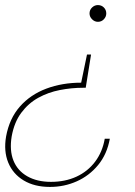

<svg xmlns="http://www.w3.org/2000/svg" viewBox="-24 -528 532 757"><path d="M335 -313 314 -182H304Q258 -182 212 -173Q166 -164 127 -142.5Q88 -121 60 -83.5Q32 -46 22 10Q13 65 29 105Q45 145 83.5 167Q122 189 177 189Q233 189 277.5 168.5Q322 148 351 109.5Q380 71 389 19H409Q398 80 363 122.5Q328 165 278.5 187Q229 209 173 209Q112 209 69.5 183.5Q27 158 8.5 113Q-10 68 0 10Q13 -61 54.5 -108Q96 -155 158.5 -178.5Q221 -202 296 -202L319 -313ZM362 -508Q376 -508 385.5 -498.5Q395 -489 395 -475Q395 -462 385.5 -452Q376 -442 362 -442Q349 -442 339 -452Q329 -462 329 -475Q329 -489 339 -498.5Q349 -508 362 -508Z"/></svg>

Font: DM Sans 24pt Thin
Style: Italic
Weight: 250
Italic angle: -10°
Designer: Colophon Foundry, Jonny Pinhorn
Foundry: Colophon Foundry
Version: Version 4.004;gftools[0.9.30]